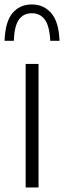

<svg xmlns="http://www.w3.org/2000/svg" viewBox="-45 -822 281 842"><path d="M67.5 0V-541.5H124V0ZM-25 -643Q-22 -727 10 -764.8Q42 -802.5 94.5 -802.5Q147 -802.5 180 -764.2Q213 -726 216 -643H175.5Q172 -709 151.2 -736.5Q130.5 -764 94.5 -764Q58.5 -764 38.2 -736.5Q18 -709 15.5 -643Z"/></svg>

Font: Encode Sans Cnd Lt
Style: Regular
Weight: 300
Width: 3
Designer: Multiple Designers
Foundry: Impallari Type
Version: Version 3.002; ttfautohint (v1.8.3) -l 8 -r 50 -G 200 -x 14 